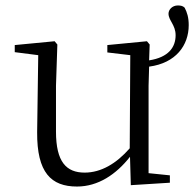

<svg xmlns="http://www.w3.org/2000/svg" viewBox="-20 -669 711 703"><path d="M185 -355 190 -506 180 -518 34 -504V-478L120 -467L116 -185C115 -37 167 14 262 14C339 14 405 -30 456 -95L459 9L602 0V-27L524 -35V-355L526 -425C624 -438 671 -503 671 -577C671 -605 665 -624 656 -641C649 -648 640 -649 631 -649C611 -649 597 -634 597 -619C597 -594 623 -578 623 -540C623 -496 597 -459 526 -448L528 -506L518 -518L373 -504V-477L457 -467L455 -126C406 -70 350 -37 290 -37C223 -37 185 -76 185 -187Z"/></svg>

Font: Noto Serif HK Light
Style: Regular
Weight: 300
Designer: Ryoko NISHIZUKA 西塚涼子 (kana & ideographs); Frank Grießhammer (Latin, Greek & Cyrillic); Wenlong ZHANG 张文龙 (bopomofo); San
Foundry: Adobe
Version: Version 2.001;hotconv 1.1.0;makeotfexe 2.6.0